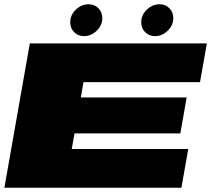

<svg xmlns="http://www.w3.org/2000/svg" viewBox="-20 -878 1002 898"><path d="M0.5 0 119.5 -675H947.5L915.5 -494H370.5L358 -422H853L823.5 -254H328.5L315.5 -181H860.5L828.5 0ZM373 -709Q344.5 -709 326.5 -727.8Q308.5 -746.5 308.5 -774Q308.5 -808 334.8 -833Q361 -858 394 -858Q422.5 -858 440.5 -839.2Q458.5 -820.5 458.5 -793Q458.5 -759.5 432.2 -734.2Q406 -709 373 -709ZM705 -709Q676.5 -709 658.5 -727.8Q640.5 -746.5 640.5 -774Q640.5 -808 666.8 -833Q693 -858 726 -858Q754.5 -858 772.5 -839.2Q790.5 -820.5 790.5 -793Q790.5 -759.5 764.2 -734.2Q738 -709 705 -709Z"/></svg>

Font: Anybody UltraExpanded Black
Style: Italic
Weight: 900
Width: 9
Italic angle: -10°
Designer: Tyler Finck
Foundry: Etcetera Type Company
Version: Version 1.010; ttfautohint (v1.8.3) -l 8 -r 50 -G 200 -x 14 